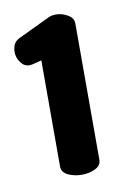

<svg xmlns="http://www.w3.org/2000/svg" viewBox="-57 -770 316 486"><g transform="rotate(-10 100.5 -527.5)"><path d="M115 -322Q96 -322 80 -329.5Q64 -337 64 -352V-625L48 -621Q39 -618 32 -618Q19 -618 10 -630.5Q1 -643 1 -657Q1 -668 5 -676.5Q9 -685 19 -690L103 -730Q111 -733 120 -733Q136 -733 150.5 -724.5Q165 -716 165 -702V-352Q165 -337 149.5 -329.5Q134 -322 115 -322Z"/></g></svg>

Font: Dosis ExtraLight ExtraBold
Style: Regular
Weight: 800
Version: Version 3.001; ttfautohint (v1.8.2)